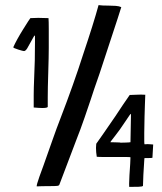

<svg xmlns="http://www.w3.org/2000/svg" viewBox="-20 -729 635 752"><path d="M412 -172Q412 -173 430.5 -196.5Q449 -220 466 -246Q483 -272 488 -278.5Q493 -285 493 -282L491 -172Q487 -171 468 -170.5Q449 -170 451 -170.5Q453 -171 432.5 -171.5Q412 -172 412 -172ZM170 0Q143 0 124 1Q122 -2 134.5 -37.5Q147 -73 150 -80Q175 -149 185 -179Q205 -235 203 -229L217 -266Q269 -401 306 -517Q347 -639 366 -709Q378 -707 406 -707Q420 -707 433.5 -706Q447 -705 455 -701Q454 -698 440.5 -655.5Q427 -613 370 -441Q346 -373 335 -338Q329 -320 312 -270.5Q295 -221 279 -181L257 -123Q222 -31 213 -7Q212 -2 204.5 -1Q197 0 170 0ZM169 -445Q171 -509 171 -542V-575V-616Q171 -644 170 -658L130 -659L99 -658Q96 -655 70.5 -614Q45 -573 32 -544Q32 -541 51 -535Q70 -529 74 -529Q80 -529 86.5 -539.5Q93 -550 103 -569Q114 -591 117 -590V-582V-566Q117 -486 114 -429Q112 -381 112 -356V-308Q134 -306 146 -306Q164 -306 167 -310V-349Q167 -381 169 -445ZM545 -177V-208Q546 -281 547.5 -317Q549 -353 549 -358H548H545Q534 -359 515 -358Q496 -357 488 -357Q462 -320 432 -274Q371 -185 357 -166L356 -150Q356 -133 359 -115Q360 -114 404 -114H456H477Q489 -114 491 -113L490 -88L487 -42Q485 0 486 3Q508 3 523 2.5Q538 2 540 -1Q540 -13 541.5 -43.5Q543 -74 545 -101Q545 -105 545.5 -107Q546 -109 546 -110H563Q573 -110 577 -111L580 -163Q577 -163 567.5 -164Q558 -165 549 -164H546Q545 -166 545 -177Z"/></svg>

Font: Londrina Solid Light
Style: Regular
Weight: 300
Designer: Marcelo Magalhaes
Foundry: Marcelo Magalhães
Version: Version 1.002